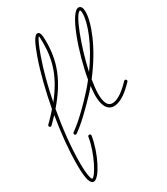

<svg xmlns="http://www.w3.org/2000/svg" viewBox="-236 -729 991 1137"><g transform="rotate(-30 259.5 -160.5)"><path d="M106 14C108 14 110 13 112 12C151 -15 194 -55 226 -87L255 -116C280 -141 304 -166 325 -192C322 -168 320 -146 320 -127C320 -80 331 -18 387 -18C423 -18 468 -46 509 -87L526 -104C528 -106 529 -108 529 -111C529 -116 524 -121 519 -121C516 -121 514 -120 512 -118L495 -101C456 -62 417 -38 387 -38C349 -38 340 -83 340 -127C340 -154 344 -187 350 -223C467 -373 519 -518 519 -587C519 -614 511 -630 494 -630C440 -630 359 -399 330 -231C304 -197 274 -164 241 -130L212 -101C180 -69 139 -31 100 -4C98 -2 96 0 96 4C96 10 100 14 106 14ZM59 309C98 309 165 176 183 66C183 65 183 64 183 64C183 58 178 54 173 54C168 54 164 58 163 62C146 170 79 289 59 289C54 289 42 260 42 173C42 68 55 -56 77 -178C191 -310 229 -420 229 -553C229 -606 221 -619 207 -619C183 -619 160 -559 138 -499C106 -408 79 -298 58 -187C41 -167 21 -146 0 -125L-7 -118C-9 -116 -10 -114 -10 -111C-10 -106 -6 -101 0 -101C3 -101 5 -102 7 -104L14 -111C28 -124 40 -138 52 -150C33 -37 22 76 22 173C22 272 35 309 59 309ZM85 -218C104 -316 129 -412 158 -493C176 -546 200 -599 207 -599C207 -599 209 -595 209 -553C209 -434 178 -335 85 -218ZM358 -268C392 -424 462 -610 494 -610C496 -610 499 -603 499 -587C499 -527 456 -402 358 -268Z"/></g></svg>

Font: Mistral SingleLine Outline
Style: Regular
Weight: 300
Designer: François Chastanet, Élisa Garzelli, Anais Alves, Morgane Autin
Foundry: institut supérieur des arts et du design Toulouse / isdaT
Version: Version 1.000;Glyphs 3.3 (3337)